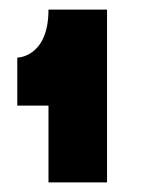

<svg xmlns="http://www.w3.org/2000/svg" viewBox="-20 -729 305 400"><path d="M81 -349H203V-709H81C81 -609 16 -609 16 -609V-509H81Z"/></svg>

Font: MV Cash ExtraBold
Style: Regular
Weight: 800
Designer: Rodrigo Fuenzalida
Foundry: fragTYPE
Version: Version 1.100;Glyphs 3.1.2 (3151)